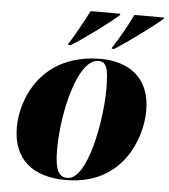

<svg xmlns="http://www.w3.org/2000/svg" viewBox="-54 -805 759 863"><g transform="rotate(5 325.5 -373.0)"><path d="M430 -601 429 -596H441C497 -632 611 -715 650 -750L651 -756H517C496 -709 459 -645 430 -601ZM233 -601 232 -596H244C303 -632 410 -711 453 -750L454 -756H320C295 -707 264 -650 233 -601ZM275 10C532 10 608 -208 608 -332C608 -484 507 -546 385 -546C116 -546 35 -334 35 -208C35 -60 128 10 275 10ZM281 0C242 0 224 -31 224 -123C224 -292 282 -536 374 -536C411 -536 421 -508 421 -412C421 -274 373 0 281 0Z"/></g></svg>

Font: Noto Serif Display Black
Style: Italic
Weight: 900
Italic angle: -12°
Designer: Monotype Design Team
Foundry: Monotype Imaging Inc.
Version: Version 2.009